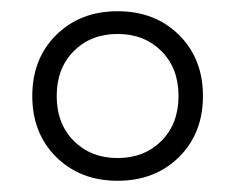

<svg xmlns="http://www.w3.org/2000/svg" viewBox="-20 -696 419 342"><path d="M189.5 -676Q256 -676 298.8 -633.8Q341.5 -591.5 341.5 -525Q341.5 -458.5 298.8 -416.2Q256 -374 189.5 -374Q123 -374 80.2 -416.2Q37.5 -458.5 37.5 -525Q37.5 -591.5 80.2 -633.8Q123 -676 189.5 -676ZM189.5 -414.5Q237 -414.5 267.5 -445Q298 -475.5 298 -525Q298 -574.5 267.5 -605Q237 -635.5 189.5 -635.5Q142 -635.5 111.5 -605Q81 -574.5 81 -525Q81 -475.5 111.5 -445Q142 -414.5 189.5 -414.5Z"/></svg>

Font: Newsreader Text Medium
Style: Regular
Weight: 500
Designer: Hugues Gentile
Foundry: Production Type
Version: Version 1.002